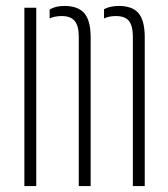

<svg xmlns="http://www.w3.org/2000/svg" viewBox="-20 -626 566 646"><path d="M62 0V-600H102V0ZM427 0V-505Q426.5 -541 413 -556.5Q399.5 -572 370 -572Q346.5 -572 330 -564V-595Q340 -600.5 352.5 -603.2Q365 -606 380 -606Q425 -606 445.8 -582Q466.5 -558 467 -503V0ZM245 0V-505Q244.5 -541 230.5 -556.5Q216.5 -572 188 -572Q176 -572 165.8 -570Q155.5 -568 147 -564V-594Q157 -600 169.2 -603Q181.5 -606 197 -606Q242 -606 263.2 -582Q284.5 -558 285 -503V0Z"/></svg>

Font: Big Shoulders Stencil Text SC Thin
Style: Regular
Weight: 100
Designer: Patric King
Foundry: XO Type Co
Version: Version 2.001